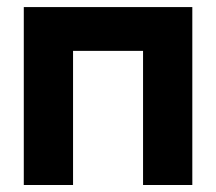

<svg xmlns="http://www.w3.org/2000/svg" viewBox="-20 -528 617 548"><path d="M47.9 -507.8V0H188.5V-382.8H388.3V0H528.9V-507.8H430.4H146.4Z"/></svg>

Font: Giphurs SC
Style: Regular
Weight: 400
Version: Version 0.920